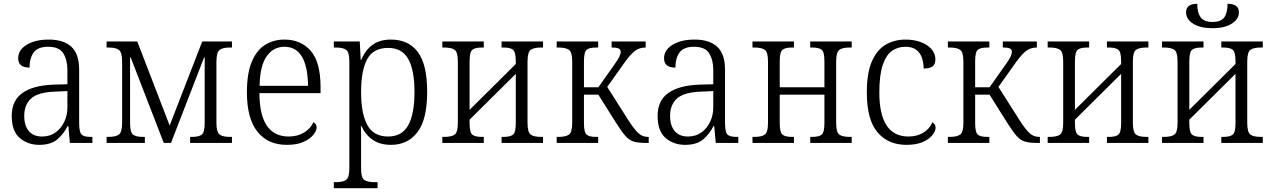

<svg xmlns="http://www.w3.org/2000/svg" viewBox="-20 -755 6725 1014"><path d="M187 10Q127 10 84.5 -26Q42 -62 42 -143Q42 -224 98.5 -264Q155 -304 262 -308L336 -310V-386Q336 -438 314.5 -473Q293 -508 234 -508Q180 -508 158 -478Q136 -448 136 -398Q76 -398 76 -447Q76 -491 121 -518.5Q166 -546 237 -546Q316 -546 357 -508Q398 -470 398 -388V-107Q398 -59 410 -45.5Q422 -32 458 -32H468V0H349L341 -89H337Q318 -50 284 -20Q250 10 187 10ZM202 -34Q244 -34 274 -56Q304 -78 320 -113Q336 -148 336 -187V-274L271 -271Q181 -268 144.5 -235Q108 -202 108 -143Q108 -91 132.5 -62.5Q157 -34 202 -34Z M543 0V-32H553Q591 -32 608 -44.5Q625 -57 625 -107V-429Q625 -479 608 -491.5Q591 -504 554 -504H543V-536H705L876 -92L1048 -536H1205V-504H1193Q1157 -504 1140 -491.5Q1123 -479 1123 -429V-107Q1123 -57 1139.5 -44.5Q1156 -32 1194 -32H1205V0H984V-32H994Q1030 -32 1045.5 -44Q1061 -56 1061 -106V-452H1058L883 0H845L670 -452H667V-106Q667 -56 682.5 -44Q698 -32 735 -32H745V0Z M1495 10Q1395 10 1339.5 -59.5Q1284 -129 1284 -267Q1284 -367 1309.5 -428.5Q1335 -490 1380 -518Q1425 -546 1482 -546Q1569 -546 1621 -486.5Q1673 -427 1673 -294V-263H1350Q1351 -34 1505 -34Q1552 -34 1586.5 -55.5Q1621 -77 1635 -109Q1652 -102 1652 -82Q1652 -64 1634.5 -42.5Q1617 -21 1582.5 -5.5Q1548 10 1495 10ZM1607 -302Q1605 -407 1573.5 -457.5Q1542 -508 1482 -508Q1424 -508 1388.5 -458Q1353 -408 1351 -302Z M1743 239V207H1753Q1791 207 1808 195Q1825 183 1825 134V-431Q1825 -480 1808 -492Q1791 -504 1754 -504H1743V-536H1880L1885 -439H1888Q1909 -490 1947 -518Q1985 -546 2045 -546Q2137 -546 2186.5 -480.5Q2236 -415 2236 -269Q2236 -125 2185 -57.5Q2134 10 2045 10Q1987 10 1948.5 -16.5Q1910 -43 1889 -89H1886Q1887 -64 1887 -34.5Q1887 -5 1887 21V135Q1887 184 1904 195.5Q1921 207 1958 207H1974V239ZM2030 -34Q2103 -34 2136 -93.5Q2169 -153 2169 -269Q2169 -385 2136 -443.5Q2103 -502 2030 -502Q1952 -502 1919.5 -443Q1887 -384 1887 -269Q1887 -155 1920 -94.5Q1953 -34 2030 -34Z M2316 0V-32H2327Q2364 -32 2381 -44Q2398 -56 2398 -106V-430Q2398 -480 2381 -492Q2364 -504 2327 -504H2316V-536H2535V-504H2524Q2489 -504 2474.5 -492Q2460 -480 2460 -431V-175L2704 -417V-431Q2704 -480 2689.5 -492Q2675 -504 2640 -504H2629V-536H2848V-504H2837Q2800 -504 2783 -492Q2766 -480 2766 -430V-106Q2766 -56 2783 -44Q2800 -32 2837 -32H2848V0H2629V-32H2640Q2675 -32 2689.5 -44Q2704 -56 2704 -105V-365L2460 -123V-105Q2460 -56 2474.5 -44Q2489 -32 2524 -32H2535V0Z M2920 0V-32H2930Q2967 -32 2984.5 -44Q3002 -56 3002 -106V-430Q3002 -480 2984.5 -492Q2967 -504 2931 -504H2920V-536H3139V-504H3128Q3092 -504 3078 -492Q3064 -480 3064 -431V-294H3140L3222 -410Q3244 -441 3251 -455.5Q3258 -470 3258 -482Q3258 -493 3248 -498.5Q3238 -504 3210 -504V-536H3390V-504Q3357 -504 3334.5 -487Q3312 -470 3283 -431L3187 -296L3298 -121Q3328 -74 3350 -53Q3372 -32 3402 -32H3406V0H3394Q3352 0 3328 -7Q3304 -14 3284 -36Q3264 -58 3235 -104L3140 -255H3064V-105Q3064 -56 3078 -44Q3092 -32 3128 -32H3139V0Z M3598 10Q3538 10 3495.5 -26Q3453 -62 3453 -143Q3453 -224 3509.5 -264Q3566 -304 3673 -308L3747 -310V-386Q3747 -438 3725.5 -473Q3704 -508 3645 -508Q3591 -508 3569 -478Q3547 -448 3547 -398Q3487 -398 3487 -447Q3487 -491 3532 -518.5Q3577 -546 3648 -546Q3727 -546 3768 -508Q3809 -470 3809 -388V-107Q3809 -59 3821 -45.5Q3833 -32 3869 -32H3879V0H3760L3752 -89H3748Q3729 -50 3695 -20Q3661 10 3598 10ZM3613 -34Q3655 -34 3685 -56Q3715 -78 3731 -113Q3747 -148 3747 -187V-274L3682 -271Q3592 -268 3555.5 -235Q3519 -202 3519 -143Q3519 -91 3543.5 -62.5Q3568 -34 3613 -34Z M3954 0V-32H3965Q4002 -32 4019 -44Q4036 -56 4036 -106V-430Q4036 -480 4019 -492Q4002 -504 3965 -504H3954V-536H4173V-504H4162Q4127 -504 4112.5 -492Q4098 -480 4098 -431V-294H4334V-431Q4334 -480 4319.5 -492Q4305 -504 4270 -504H4259V-536H4478V-504H4467Q4430 -504 4413 -492Q4396 -480 4396 -430V-106Q4396 -56 4413 -44Q4430 -32 4467 -32H4478V0H4259V-32H4270Q4305 -32 4319.5 -44Q4334 -56 4334 -105V-255H4098V-105Q4098 -56 4112.5 -44Q4127 -32 4162 -32H4173V0Z M4767 10Q4671 10 4614.5 -56Q4558 -122 4558 -267Q4558 -373 4586 -434Q4614 -495 4660 -520.5Q4706 -546 4762 -546Q4806 -546 4842 -533Q4878 -520 4899 -496Q4920 -472 4920 -442Q4920 -415 4904.5 -404Q4889 -393 4858 -393Q4858 -423 4849 -449.5Q4840 -476 4819 -492Q4798 -508 4762 -508Q4722 -508 4691 -486.5Q4660 -465 4642 -412Q4624 -359 4624 -267Q4624 -34 4778 -34Q4823 -34 4856.5 -54.5Q4890 -75 4904 -109Q4921 -100 4921 -81Q4921 -62 4903.5 -40.5Q4886 -19 4852 -4.5Q4818 10 4767 10Z M4986 0V-32H4996Q5033 -32 5050.5 -44Q5068 -56 5068 -106V-430Q5068 -480 5050.5 -492Q5033 -504 4997 -504H4986V-536H5205V-504H5194Q5158 -504 5144 -492Q5130 -480 5130 -431V-294H5206L5288 -410Q5310 -441 5317 -455.5Q5324 -470 5324 -482Q5324 -493 5314 -498.5Q5304 -504 5276 -504V-536H5456V-504Q5423 -504 5400.5 -487Q5378 -470 5349 -431L5253 -296L5364 -121Q5394 -74 5416 -53Q5438 -32 5468 -32H5472V0H5460Q5418 0 5394 -7Q5370 -14 5350 -36Q5330 -58 5301 -104L5206 -255H5130V-105Q5130 -56 5144 -44Q5158 -32 5194 -32H5205V0Z M5513 0V-32H5524Q5561 -32 5578 -44Q5595 -56 5595 -106V-430Q5595 -480 5578 -492Q5561 -504 5524 -504H5513V-536H5732V-504H5721Q5686 -504 5671.5 -492Q5657 -480 5657 -431V-175L5901 -417V-431Q5901 -480 5886.5 -492Q5872 -504 5837 -504H5826V-536H6045V-504H6034Q5997 -504 5980 -492Q5963 -480 5963 -430V-106Q5963 -56 5980 -44Q5997 -32 6034 -32H6045V0H5826V-32H5837Q5872 -32 5886.5 -44Q5901 -56 5901 -105V-365L5657 -123V-105Q5657 -56 5671.5 -44Q5686 -32 5721 -32H5732V0Z M6117 0V-32H6128Q6165 -32 6182 -44Q6199 -56 6199 -106V-430Q6199 -480 6182 -492Q6165 -504 6128 -504H6117V-536H6336V-504H6325Q6290 -504 6275.5 -492Q6261 -480 6261 -431V-175L6505 -417V-431Q6505 -480 6490.5 -492Q6476 -504 6441 -504H6430V-536H6649V-504H6638Q6601 -504 6584 -492Q6567 -480 6567 -430V-106Q6567 -56 6584 -44Q6601 -32 6638 -32H6649V0H6430V-32H6441Q6476 -32 6490.5 -44Q6505 -56 6505 -105V-365L6261 -123V-105Q6261 -56 6275.5 -44Q6290 -32 6325 -32H6336V0ZM6383 -606Q6320 -606 6282 -629.5Q6244 -653 6244 -690Q6244 -735 6303 -735Q6303 -687 6321.5 -663Q6340 -639 6383 -639Q6428 -639 6445.5 -663Q6463 -687 6463 -735Q6523 -735 6523 -690Q6523 -654 6485 -630Q6447 -606 6383 -606Z"/></svg>

Font: Noto Serif SemiCondensed Light
Style: Regular
Weight: 300
Width: 4
Designer: Monotype Design Team
Foundry: Monotype Imaging Inc.
Version: Version 2.013